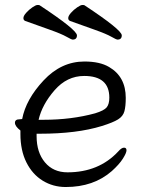

<svg xmlns="http://www.w3.org/2000/svg" viewBox="-20 -733 583 771"><path d="M59 -254 69 -255Q84 -334 155 -410Q226 -486 319 -486Q381 -486 418 -464Q485 -425 485 -340Q485 -306 479.5 -286Q474 -266 454 -253.5Q434 -241 389 -227Q289 -196 140 -196H127V-186Q127 -121 160.5 -81Q194 -41 251 -41Q377 -41 455 -125Q468 -140 478 -140Q488 -140 488 -129.5Q488 -119 473.5 -96Q459 -73 429 -46Q356 18 244 18Q193 18 151.5 -7.5Q110 -33 86 -81Q62 -129 62 -195V-209Q40 -226 40 -240Q40 -254 59 -254ZM155 -252Q267 -252 362 -278Q398 -289 408.5 -302Q419 -315 419 -341Q419 -428 318 -428Q249 -428 199 -370.5Q149 -313 135 -252ZM469 -591Q469 -574 452 -574Q447 -574 427 -585.5Q407 -597 359 -614Q311 -631 261 -649Q254 -652 254 -660.5Q254 -669 265 -681.5Q276 -694 290 -703.5Q304 -713 310.5 -713Q317 -713 319 -712Q469 -613 469 -591ZM289 -591Q289 -574 272 -574Q267 -574 247 -585.5Q227 -597 179 -614Q131 -631 81 -649Q74 -652 74 -660.5Q74 -669 85 -681.5Q96 -694 110 -703.5Q124 -713 130.5 -713Q137 -713 139 -712Q289 -613 289 -591Z"/></svg>

Font: LXGW Bright GB
Style: Regular
Weight: 400
Designer: Christian Thalmann (Catharsis Fonts)
Foundry: LXGW / Christian Thalmann (Catharsis Fonts) / Fontworks Inc.
Version: Version 5.510